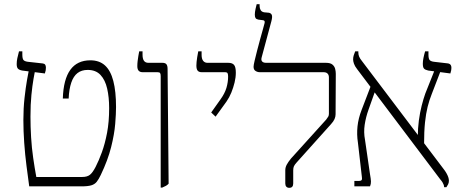

<svg xmlns="http://www.w3.org/2000/svg" viewBox="-20 -893 2233 920"><path d="M120 0Q114 -44 107 -98Q100 -152 96 -209Q92 -266 92 -318Q92 -374 97.5 -423.5Q103 -473 109.5 -510Q116 -547 120 -566H150Q146 -546 140.5 -514.5Q135 -483 130.5 -438Q126 -393 126 -334Q126 -286 129 -235.5Q132 -185 139 -136.5Q146 -88 154 -45H374Q398 -45 411 -55.5Q424 -66 438 -93Q453 -122 468 -163Q483 -204 493 -256.5Q503 -309 503 -375Q503 -427 493.5 -468.5Q484 -510 461.5 -534Q439 -558 400 -558Q371 -558 351.5 -543Q332 -528 321.5 -497Q311 -466 309 -421H281Q284 -513 317 -558.5Q350 -604 413 -604Q456 -604 483 -579.5Q510 -555 523 -505Q536 -455 536 -380Q536 -348 532 -299Q528 -250 512.5 -188Q497 -126 463 -55Q453 -34 443.5 -22Q434 -10 417.5 -5Q401 0 370 0ZM195 -541 86 -555Q71 -558 65.5 -564.5Q60 -571 60 -586Q60 -600 63 -614Q66 -628 71 -647H87V-632Q87 -612 92.5 -605.5Q98 -599 113 -597L185 -589Q193 -588 196.5 -583Q200 -578 200 -569Q200 -562 199 -556Q198 -550 195 -541Z M750 6V-528Q750 -539 747 -543Q744 -547 735 -547H664Q651 -547 644.5 -554Q638 -561 638 -576Q638 -588 639.5 -600.5Q641 -613 643 -625Q645 -637 647 -647H663V-631Q663 -611 670 -601.5Q677 -592 691 -592H758Q772 -592 777.5 -585Q783 -578 783 -563L788 -13Q783 -7 775 -2.5Q767 2 757 6Z M1013 -334 992 -354 1036 -416Q1057 -445 1065 -472Q1073 -499 1073 -526Q1073 -537 1070.5 -542Q1068 -547 1058 -547H947Q933 -547 927 -554.5Q921 -562 921 -579Q921 -586 922 -596.5Q923 -607 925 -619.5Q927 -632 930 -647H946V-630Q946 -611 953.5 -601.5Q961 -592 974 -592H1074Q1093 -592 1101.5 -582Q1110 -572 1110 -545Q1110 -522 1104 -497.5Q1098 -473 1088.5 -449.5Q1079 -426 1065 -406Z M1366 7Q1357 7 1352 1.5Q1347 -4 1347 -14V-77Q1347 -91 1354 -104Q1361 -117 1374 -133L1543 -320Q1550 -329 1553 -334.5Q1556 -340 1556 -348V-522Q1556 -534 1549.5 -540.5Q1543 -547 1531 -547H1225Q1214 -547 1204.5 -553Q1195 -559 1195 -573Q1195 -581 1200 -602Q1205 -623 1212 -650.5Q1219 -678 1226.5 -705Q1234 -732 1240 -753.5Q1246 -775 1248 -783Q1249 -789 1247.5 -792Q1246 -795 1241 -796L1218 -799Q1208 -801 1204.5 -806.5Q1201 -812 1201 -823Q1201 -834 1204.5 -850.5Q1208 -867 1210 -873H1224V-864Q1224 -853 1229 -844.5Q1234 -836 1246 -834L1268 -832Q1279 -830 1282.5 -821Q1286 -812 1280 -790L1234 -619Q1230 -605 1236 -598.5Q1242 -592 1255 -592H1542Q1563 -592 1573 -583.5Q1583 -575 1586 -563Q1589 -551 1589 -539L1588 -345Q1588 -334 1583 -322.5Q1578 -311 1566 -298L1401 -114Q1392 -104 1388.5 -96.5Q1385 -89 1385 -77V-14Q1385 -4 1380.5 1.5Q1376 7 1366 7Z M2108 4Q2108 -2 2106 -7.5Q2104 -13 2100.5 -19Q2097 -25 2090 -33L1691 -562Q1680 -576 1676 -588Q1672 -600 1672 -608Q1672 -619 1675 -628Q1678 -637 1682 -647H1697V-642Q1697 -631 1701 -621.5Q1705 -612 1714 -601L2105 -84Q2113 -74 2119 -63.5Q2125 -53 2128 -44Q2131 -35 2131 -27Q2131 -17 2127 -9.5Q2123 -2 2119 4ZM1678 0V-26H1700Q1709 -26 1712.5 -30Q1716 -34 1714 -45L1695 -210Q1689 -248 1693 -287Q1697 -326 1713 -367L1757 -482L1784 -475L1746 -368Q1733 -332 1727.5 -295.5Q1722 -259 1729 -223L1753 -58Q1757 -36 1757.5 -24Q1758 -12 1753 0ZM2012 -201 1982 -237Q1982 -278 1987 -315.5Q1992 -353 2000.5 -386.5Q2009 -420 2018 -445L2065 -563L2094 -560L2049 -443Q2037 -413 2029 -381Q2021 -349 2016.5 -306.5Q2012 -264 2012 -201ZM2138 -541 2032 -555Q2018 -558 2012 -564Q2006 -570 2006 -588Q2006 -600 2009 -615Q2012 -630 2017 -647H2033V-632Q2033 -612 2038.5 -605.5Q2044 -599 2059 -597L2128 -589Q2136 -587 2139.5 -582Q2143 -577 2143 -568Q2143 -563 2142 -556.5Q2141 -550 2138 -541Z"/></svg>

Font: Noto Serif Hebrew ExtraLight
Style: Regular
Weight: 250
Version: Version 2.003